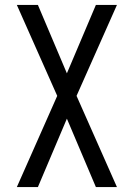

<svg xmlns="http://www.w3.org/2000/svg" viewBox="-20 -540 540 775"><path d="M133 215H48L211 -153L48 -520H133L250 -244L367 -520H452L289 -153L452 215H367L250 -61Z"/></svg>

Font: Iosevka Custom
Style: Regular
Weight: 400
Monospace: yes
Designer: Belleve Invis
Foundry: Belleve Invis
Version: Version 32.5.0; ttfautohint (v1.8.4)